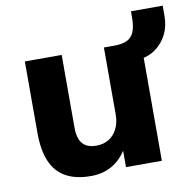

<svg xmlns="http://www.w3.org/2000/svg" viewBox="-73 -690 788 775"><g transform="rotate(-10 321.5 -302.5)"><path d="M239 11Q177 11 136 -12Q95 -35 75.5 -81.5Q56 -128 56 -197V-491H207V-193Q207 -164 215 -144.5Q223 -125 239.5 -115.5Q256 -106 282 -106Q311 -106 333 -119.5Q355 -133 367.5 -158Q380 -183 380 -217V-491H531V0H384V-96H399Q377 -45 336 -17Q295 11 239 11ZM511 -418 422 -473V-491Q453 -491 473 -499.5Q493 -508 503 -530Q513 -552 513 -592V-616H643V-574Q643 -532 626.5 -499Q610 -466 580.5 -444.5Q551 -423 511 -418Z"/></g></svg>

Font: Nunito Sans 12pt ExtraLight 12pt ExtraBold
Style: Regular
Weight: 800
Version: Version 3.101;gftools[0.9.27]